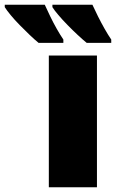

<svg xmlns="http://www.w3.org/2000/svg" viewBox="-148 -786 487 806"><path d="M259 0H57V-553H259ZM240 -766Q250 -744 263.5 -717Q277 -690 291.5 -664.5Q306 -639 319 -620V-606H216Q200 -619 178.5 -639Q157 -659 135.5 -681Q114 -703 97 -723Q80 -743 72 -756V-766ZM40 -766Q50 -744 63 -717Q76 -690 90.5 -664.5Q105 -639 118 -620V-606H14Q-2 -619 -23 -639Q-44 -659 -65.5 -681Q-87 -703 -103.5 -723Q-120 -743 -128 -756V-766Z"/></svg>

Font: Noto Sans Display Black
Style: Regular
Weight: 900
Designer: Monotype Design Team
Foundry: Monotype Imaging Inc.
Version: Version 2.003